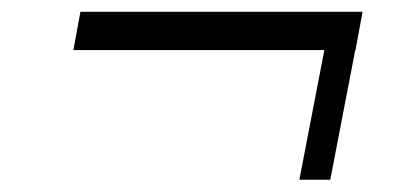

<svg xmlns="http://www.w3.org/2000/svg" viewBox="-20 -417 695 323"><path d="M103.5 -332.8 115.3 -397.2H589.9L578.1 -332.8ZM483.6 -114.6 534.2 -377.2H586.2L535.6 -114.6Z"/></svg>

Font: Savate ExtraLight
Style: Italic
Weight: 200
Italic angle: -11°
Designer: Max Esnée
Foundry: Plomb Type
Version: Version 2.000